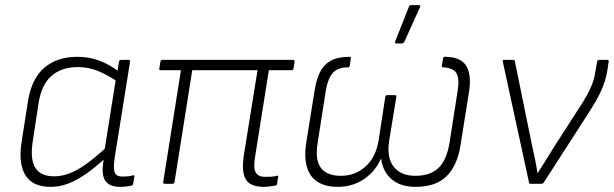

<svg xmlns="http://www.w3.org/2000/svg" viewBox="-20 -715 2388 747"><path d="M177 12Q107 12 79 -33Q51 -78 64 -163L89 -322Q103 -410 153 -452Q203 -494 281 -494Q328 -494 368 -478.5Q408 -463 443 -436L439 -396Q398 -424 361 -439Q324 -454 283 -454Q219 -454 180 -419.5Q141 -385 130 -313L107 -162Q97 -95 117.5 -62Q138 -29 191 -29Q220 -29 250.5 -40.5Q281 -52 317 -78Q353 -104 397 -145L390 -100Q349 -62 312.5 -37Q276 -12 243.5 0Q211 12 177 12ZM448 12Q407 12 390.5 -10.5Q374 -33 382 -86L386 -109V-126L431 -409L435 -427L443 -475Q445 -482 451 -482H480Q487 -482 486 -475L426 -100Q420 -57 427 -42.5Q434 -28 456 -28Q469 -28 478.5 -29Q488 -30 498 -33Q504 -34 503 -27L498 0Q497 7 489 8Q481 9 471.5 10.5Q462 12 448 12Z M1006 12Q973 12 954 0.5Q935 -11 928.5 -37Q922 -63 928 -107L982 -442H728L659 -7Q657 0 652 0H620Q614 0 615 -7L684 -442H605Q598 -442 600 -450L604 -475Q605 -482 612 -482H1120Q1127 -482 1126 -475L1122 -448Q1120 -442 1115 -442H1026L972 -102Q965 -61 975 -44Q985 -27 1011 -27Q1023 -27 1034.5 -27.5Q1046 -28 1057 -31Q1064 -33 1062 -26L1058 1Q1058 5 1052 7Q1042 8 1030.5 10Q1019 12 1006 12Z M1294 12Q1246 12 1215.5 -7.5Q1185 -27 1174 -65.5Q1163 -104 1171 -157L1204 -363Q1211 -407 1225.5 -435.5Q1240 -464 1267.5 -479Q1295 -494 1340 -494Q1346 -494 1345 -488L1341 -460Q1340 -453 1334 -453Q1294 -453 1275 -431.5Q1256 -410 1248 -365L1216 -160Q1205 -94 1228 -62.5Q1251 -31 1306 -31Q1362 -31 1402 -67Q1442 -103 1453 -168L1479 -338Q1481 -345 1486 -345H1516Q1523 -345 1522 -338L1494 -167Q1484 -101 1512 -66Q1540 -31 1596 -31Q1654 -31 1686 -61.5Q1718 -92 1729 -160L1761 -365Q1768 -410 1755.5 -430.5Q1743 -451 1704 -453Q1698 -454 1699 -460L1704 -488Q1704 -494 1710 -494Q1772 -494 1793.5 -459.5Q1815 -425 1805 -359L1772 -152Q1760 -72 1718 -30Q1676 12 1597 12Q1539 12 1504.5 -17Q1470 -46 1463 -96H1461Q1441 -49 1396.5 -18.5Q1352 12 1294 12ZM1521 -546Q1518 -546 1517 -548Q1516 -550 1518 -555L1571 -689Q1572 -693 1574.5 -694Q1577 -695 1580 -695H1610Q1614 -695 1615 -692.5Q1616 -690 1614 -687L1553 -552Q1550 -546 1543 -546Z M2043 0Q2039 0 2038 -6L1936 -476Q1934 -482 1942 -482H1975Q1982 -482 1983 -477L2049 -154Q2055 -126 2061 -98Q2067 -70 2071 -42H2072Q2091 -72 2109 -100.5Q2127 -129 2145 -158L2230 -290Q2250 -320 2263 -343.5Q2276 -367 2284.5 -389.5Q2293 -412 2297 -440L2303 -475Q2305 -482 2310 -482H2342Q2350 -482 2348 -475L2343 -441Q2336 -399 2318.5 -361Q2301 -323 2267 -271L2095 -4Q2092 0 2087 0Z"/></svg>

Font: Sofia Sans ExtraLight
Style: Italic
Weight: 250
Italic angle: -9°
Version: Version 4.100-B